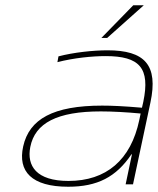

<svg xmlns="http://www.w3.org/2000/svg" viewBox="-20 -700 600 729"><path d="M388 -509C334 -509 259 -501 202 -486L198 -464C260 -480 330 -487 381 -487C510 -487 551 -442 524 -313L519 -291C450 -297 404 -299 368 -299C182 -299 91 -248 68 -144C47 -49 100 9 239 9C350 9 421 -28 479 -114H481L457 0H485L551 -310C582 -454 529 -509 388 -509ZM95 -142C113 -233 197 -277 363 -277C406 -277 461 -274 514 -269L509 -245C477 -92 383 -13 240 -13C118 -13 81 -70 95 -142ZM365 -556H387L526 -680H486Z"/></svg>

Font: LT Wave Thin
Style: Italic
Weight: 100
Designer: Daniel Lyons
Version: Version 2.5 (Glyphs App)